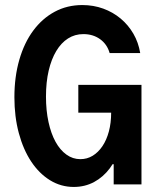

<svg xmlns="http://www.w3.org/2000/svg" viewBox="-20 -730 640 760"><path d="M290 -284H420Q420 -243.6 411 -209.8Q402 -176 385.5 -151.5Q369 -127 346.9 -113.5Q324.8 -100 298 -100Q267.9 -100 242.9 -118.1Q217.8 -136.1 199.9 -168.6Q182 -201 172 -246.9Q162 -292.8 162 -347.7Q162 -405 172.7 -450.5Q183.4 -496 202.8 -528.2Q222.1 -560.4 249.2 -577.7Q276.4 -595 310 -595Q348.2 -595 376.1 -575Q404 -555 414 -520H535Q528 -562 508 -596.5Q488 -631 457.7 -656.4Q427.4 -681.8 388.7 -695.9Q350 -710 306 -710Q245.7 -710 196.5 -683.5Q147.3 -657 111.7 -609Q76 -561 56.5 -493.5Q37 -426 37 -345Q37 -268.1 54.5 -203.1Q72 -138 103.5 -90.5Q135 -43 178.1 -16.5Q221.2 10 272 10Q316.1 10 352.4 -9.5Q388.6 -29 414.8 -64Q441 -99 455.5 -147.4Q470 -195.9 470 -254L422 -80H430V0H540V-394H290Z"/></svg>

Font: CommitMonoV143 ExtLt
Style: Regular
Weight: 200
Monospace: yes
Designer: Eigil Nikolajsen
Foundry: Eigil Nikolajsen
Version: Version 1.143